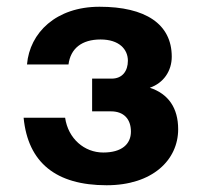

<svg xmlns="http://www.w3.org/2000/svg" viewBox="-20 -535 598 569"><path d="M508 -152C508 -215 479 -257 424 -275C465 -289 489 -325 489 -367C489 -464 411 -515 275 -515C146 -515 68 -438 60 -344H183C189 -391 222 -418 278 -418C333 -418 359 -389 359 -355C359 -325 343 -302 311 -302H253V-205H309C346 -205 368 -183 368 -145C368 -108 341 -83 286 -83C230 -83 182 -124 173 -186H50C63 -53 146 14 296 14C432 14 508 -61 508 -152Z"/></svg>

Font: Perun
Style: Bold
Weight: 700
Foundry: Copyright (c) Stefan Peev, Context Ltd, 2016
Version: Version 1.089